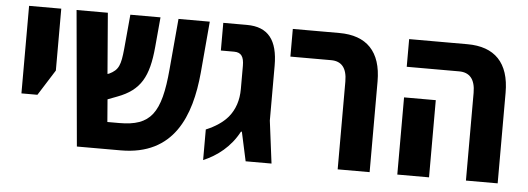

<svg xmlns="http://www.w3.org/2000/svg" viewBox="-44 -720 2336 850"><g transform="rotate(5 1124.0 -295.5)"><path d="M54 -213H125L197 -327V-602H54Z M319 0H514C750 0 819 -179 837 -373L857 -602H718L698 -377C681 -179 636 -120 497 -120H444L436 -220L478 -236C580 -274 614 -337 626 -469L638 -602H504L490 -449C483 -377 475 -354 433 -334L426 -332L404 -602H265Z M881 11C942 -15 1000 -59 1037 -129H1041L1069 0H1184L1160 -189V-433C1160 -546 1117 -602 1022 -602H917V-479H976C1008 -479 1020 -460 1020 -420V-317C1020 -267 1006 -225 978 -191C955 -164 922 -142 881 -125Z M1478 0H1620V-403C1620 -536 1554 -602 1433 -602H1226V-479H1407C1453 -479 1478 -451 1478 -390Z M2048 0H2189V-403C2189 -536 2123 -602 2002 -602H1743V-479H1976C2022 -479 2048 -451 2048 -390ZM1743 0H1884V-343H1743Z"/></g></svg>

Font: Noto Sans Hebrew Condensed
Style: Bold
Weight: 700
Width: 3
Designer: Monotype Design Team
Foundry: Monotype Imaging Inc.
Version: Version 2.004